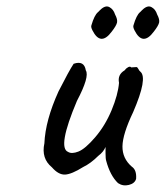

<svg xmlns="http://www.w3.org/2000/svg" viewBox="-20 -559 504 584"><path d="M284 -528Q300 -544 312.5 -537.5Q325 -531 330 -515Q338 -500 336 -490.5Q334 -481 320 -463Q286 -417 261 -467Q256 -477 258 -482Q267 -513 278 -522ZM412 -528Q428 -544 440.5 -537.5Q453 -531 458 -515Q466 -500 464 -490.5Q462 -481 448 -463Q414 -417 389 -467Q384 -477 386 -482Q395 -513 406 -522ZM301 -93V-112Q295 -97 279 -85Q256 -62 233 -51Q198 -29 178 -28Q158 -27 138 -50Q105 -77 115 -123Q118 -193 158 -281Q190 -344 204 -365Q236 -376 241 -345Q253 -326 214 -252Q154 -110 187 -97Q198 -90 218.5 -98Q239 -106 269.5 -141.5Q300 -177 319.5 -224Q339 -271 342 -307Q337 -332 359 -345Q363 -351 369.5 -354.5Q376 -358 379 -354L395 -355Q398 -355 401 -349Q404 -343 407 -341Q430 -322 385 -218Q353 -151 352.5 -114Q352 -77 381 -52Q396 -42 394 -15Q390 -1 372 3.5Q354 8 339 -2Q315 -25 303 -70Q301 -76 301 -93Z"/></svg>

Font: Caveat
Style: Regular
Weight: 400
Designer: Pablo Impallari
Foundry: Creative Lab NY
Version: Version 1.096; ttfautohint (v1.3)